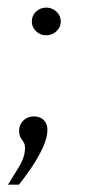

<svg xmlns="http://www.w3.org/2000/svg" viewBox="-20 -372 228 511"><path d="M103 -278.1Q86.9 -278.1 75.8 -288.9Q64.7 -299.8 64.7 -314.8Q64.7 -330.1 75.8 -341Q86.9 -351.8 103 -351.8Q118.6 -351.8 130.2 -341Q141.8 -330.1 141.8 -314.8Q141.8 -299.8 130.2 -288.9Q118.6 -278.1 103 -278.1ZM1.3 119.4Q15.6 96.2 30.2 72.5Q44.8 48.8 46.2 28.7Q47.6 14.7 43.7 8.1Q39.7 1.4 35.3 -5.1Q30.9 -11.6 30.9 -25.1Q30.9 -40 42 -51.1Q53.2 -62.2 70.1 -62.2Q86.5 -62.2 96.4 -52.5Q106.2 -42.7 106.2 -26Q106.2 -5.6 94 20.8Q81.8 47.3 64.4 73Q47 98.7 30.5 119.4Z"/></svg>

Font: Alumni Sans SC Thin
Style: Italic
Weight: 100
Italic angle: -8°
Designer: Robert E. Leuschke
Foundry: Robert E. Leuschke
Version: Version 1.016